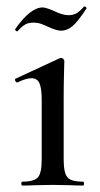

<svg xmlns="http://www.w3.org/2000/svg" viewBox="-20 -574 310 594"><path d="M49 -12Q86 -12 97.5 -25.5Q109 -39 109 -81V-266Q109 -301 102 -316.5Q95 -332 77 -332Q61 -332 34 -319H33Q29 -319 27 -324.5Q25 -330 29 -331L165 -394L169 -395Q172 -395 175.5 -392Q179 -389 179 -385Q179 -378 178 -345Q177 -312 177 -267V-81Q177 -39 188.5 -25.5Q200 -12 237 -12Q240 -12 240 -6Q240 0 237 0Q213 0 198 -1L143 -2L88 -1Q73 0 49 0Q46 0 46 -6Q46 -12 49 -12ZM240 -554H241Q244 -554 246.5 -551.5Q249 -549 247 -547Q221 -507 204 -493Q187 -479 169 -479Q155 -479 129 -491Q127 -492 113 -498Q99 -504 84 -504Q68 -504 58.5 -498.5Q49 -493 42.5 -486Q36 -479 34 -477H33Q31 -477 28.5 -479.5Q26 -482 27 -484Q74 -551 112 -551Q121 -551 145 -541Q173 -527 191 -527Q208 -527 218.5 -534Q229 -541 240 -554Z"/></svg>

Font: Cormorant Infant Medium
Style: Regular
Weight: 500
Designer: Christian Thalmann (Catharsis Fonts)
Foundry: Catharsis Fonts
Version: Version 4.000